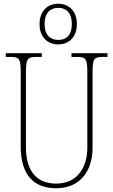

<svg xmlns="http://www.w3.org/2000/svg" viewBox="-20 -999 608 1029"><path d="M292 -761C348 -761 392 -799 392 -870C392 -941 348 -979 292 -979C236 -979 192 -941 192 -870C192 -799 236 -761 292 -761ZM293 -785C251 -785 219 -809 219 -870C219 -932 251 -957 293 -957C333 -957 365 -932 365 -870C365 -809 333 -785 293 -785ZM281 10C414 10 476 -89 476 -205V-607C476 -683 482 -694 532 -694H556V-714H363V-694H392C442 -694 448 -683 448 -607V-207C448 -112 402 -15 281 -15C183 -15 119 -75 119 -210V-606C119 -684 126 -694 175 -694H204V-714H11V-694H35C85 -694 91 -683 91 -608V-214C91 -54 168 10 281 10Z"/></svg>

Font: Noto Serif Georgian Condensed Thin
Style: Regular
Weight: 100
Width: 3
Designer: Monotype Design Team, Akaki Razmadze
Foundry: Google LLC
Version: Version 2.003